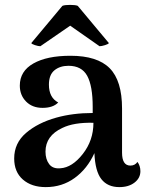

<svg xmlns="http://www.w3.org/2000/svg" viewBox="-20 -755 601 785"><path d="M145 -566Q137 -566 123 -570.5Q109 -575 108 -579L235 -731Q244 -735 266.5 -735Q289 -735 298 -731L425 -579Q424 -575 409.5 -570.5Q395 -566 387 -566L267 -650ZM542 -93Q554 -77 554 -55Q554 -27 530 -8.5Q506 10 468 10Q420 10 394.5 -22.5Q369 -55 366 -129Q337 -65 285.5 -27.5Q234 10 167 10Q109 10 73.5 -21Q38 -52 38 -107Q38 -170 86.5 -211.5Q135 -253 210 -274Q278 -293 359 -293V-318Q359 -404 336.5 -445Q314 -486 260 -486Q225 -486 202.5 -467.5Q180 -449 180 -409Q180 -356 218 -336Q197 -314 154 -314Q112 -314 86.5 -340Q61 -366 61 -405Q61 -464 116.5 -495.5Q172 -527 268 -527Q378 -527 428.5 -476Q479 -425 479 -311V-131Q479 -78 513 -78Q532 -78 542 -93ZM227 -67Q275 -70 318.5 -125.5Q362 -181 362 -253Q282 -255 235 -232Q166 -200 166 -135Q166 -104 181 -84Q196 -64 227 -67Z"/></svg>

Font: Arima Koshi Semi Bold
Style: Regular
Weight: 600
Designer: Joana Correia and Natanael Gama
Foundry: NDISCOVER
Version: Version 1.019;PS 001.019;hotconv 1.0.88;makeotf.lib2.5.64775